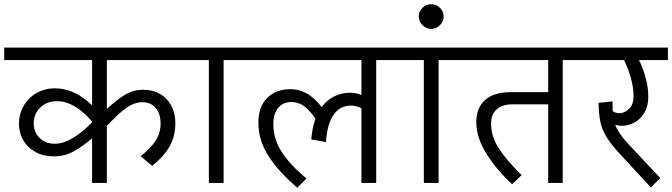

<svg xmlns="http://www.w3.org/2000/svg" viewBox="-40 -868 3189 911"><path d="M467 -583V-351Q513 -394 552.5 -418Q592 -442 638 -442Q710 -442 751 -397Q792 -352 792 -283Q792 -220 763.5 -171.5Q735 -123 682 -81L627 -127Q674 -163 698 -200Q722 -237 722 -281Q722 -329 698.5 -356Q675 -383 637 -383Q596 -383 556.5 -354Q517 -325 467 -270V0H397V-212Q352 -173 309 -149.5Q266 -126 217 -126Q165 -126 127 -147.5Q89 -169 69.5 -204Q50 -239 50 -280Q50 -328 73 -367Q96 -406 135 -427.5Q174 -449 220 -449Q314 -449 397 -368V-583H-20V-642H838V-583ZM397 -288V-291Q314 -388 230 -388Q183 -388 151.5 -358Q120 -328 120 -283Q120 -241 148 -213.5Q176 -186 220 -186Q262 -186 307.5 -214Q353 -242 397 -288Z M1134 -583H1021V0H951V-583H818V-642H1134Z M1858 -583H1745V0H1675V-354Q1651 -367 1626 -367Q1571 -367 1541 -320.5Q1511 -274 1507 -194L1437 -206Q1441 -261 1457 -305Q1429 -345 1402.5 -364.5Q1376 -384 1342 -384Q1304 -384 1280.5 -357Q1257 -330 1257 -278Q1257 -207 1298 -145Q1339 -83 1414 -21L1371 23Q1283 -52 1234.5 -126.5Q1186 -201 1186 -286Q1186 -362 1228 -403.5Q1270 -445 1338 -445Q1422 -445 1486 -360Q1511 -393 1545.5 -410.5Q1580 -428 1620 -428Q1650 -428 1675 -417V-583H1114V-642H1858Z M2154 -583H2041V0H1971V-583H1838V-642H2154Z M2006 -848Q2030 -848 2047.5 -831Q2065 -814 2065 -790Q2065 -766 2047.5 -748.5Q2030 -731 2006 -731Q1982 -731 1964.5 -748.5Q1947 -766 1947 -790Q1947 -814 1964.5 -831Q1982 -848 2006 -848Z M2743 -583H2630V0H2561V-373H2392Q2343 -373 2316.5 -349Q2290 -325 2290 -282Q2290 -221 2326.5 -164.5Q2363 -108 2435 -37L2390 6Q2318 -60 2269 -137Q2220 -214 2220 -290Q2220 -355 2261 -393Q2302 -431 2388 -431H2561V-583H2134V-642H2743Z M3129 -583H2992Q3012 -542 3024 -497Q3036 -452 3036 -409Q3036 -363 3016.5 -331.5Q2997 -300 2968 -285.5Q2939 -271 2910 -271Q2894 -271 2879 -276Q2896 -233 2941 -185L3093 -23L3048 21L2910 -128Q2863 -178 2840 -214.5Q2817 -251 2809 -288Q2801 -325 2800 -380L2866 -387Q2866 -355 2867 -341Q2880 -331 2899 -331Q2923 -331 2944.5 -351Q2966 -371 2966 -412Q2966 -452 2953.5 -497.5Q2941 -543 2921 -583H2723V-642H3129Z"/></svg>

Font: Martel Sans Light
Style: Regular
Weight: 300
Designer: Dan Reynolds and Mathieu Réguer
Foundry: Dan Reynolds and Mathieu Réguer
Version: Version 1.002; ttfautohint (v1.1) -l 5 -r 5 -G 72 -x 0 -D la